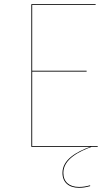

<svg xmlns="http://www.w3.org/2000/svg" viewBox="-20 -700 535 915"><path d="M133.4 -3.9V-358.9H392.8V-362.8H133.4V-676.2H435.6L435.9 -680.1H129.3V0H408.2C346.4 23.3 277.7 59.4 277.7 123.9C277.7 169 307.7 194.9 356.3 194.9C375.3 194.9 387.6 192.9 409.4 187L409.6 183C387.7 188.9 374.4 190.9 356.4 190.9C310.4 190.9 281.9 167 281.9 123.8C281.9 57.6 358.4 21.2 415.9 0H445.6V-3.9Z"/></svg>

Font: Fira Sans Four
Style: Regular
Weight: 100
Designer: Carrois Corporate & Edenspiekermann AG
Foundry: Carrois Corporate GbR & Edenspiekermann AG
Version: Version 4.203;PS 004.203;hotconv 1.0.88;makeotf.lib2.5.64775